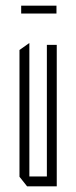

<svg xmlns="http://www.w3.org/2000/svg" viewBox="-20 -660 270 680"><path d="M76 0 49 -34V-483L83 -507H84V-35H146V-501H181V0ZM55 -612V-640H180V-612Z"/></svg>

Font: Foldit Thin ExtraLight
Style: Regular
Weight: 250
Version: Version 1.003